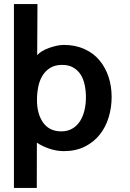

<svg xmlns="http://www.w3.org/2000/svg" viewBox="-20 -735 640 948"><path d="M282.2 -86.4Q314.5 -86.4 337.6 -100.3Q360.8 -114.3 375.5 -137.5Q390.1 -160.6 397.2 -190.9Q404.3 -221.2 404.3 -254.4Q404.3 -285.6 398.4 -314.5Q392.6 -343.3 378.9 -365.5Q365.2 -387.7 342.5 -401.1Q319.8 -414.6 286.6 -414.6Q252 -414.6 228.3 -400.1Q204.6 -385.7 189.9 -361.8Q175.3 -337.9 168.9 -306.6Q162.6 -275.4 162.6 -241.2Q162.6 -171.9 193.4 -128.9Q224.6 -86.4 282.2 -86.4ZM48.8 192.9V-714.8H165L163.6 -462.9Q183.6 -484.9 224.1 -499Q265.1 -513.2 295.9 -513.2Q352.1 -513.2 397.2 -492.7Q442.4 -472.2 471.7 -436.5Q501 -400.9 516.1 -355Q531.2 -309.1 531.2 -256.3Q531.2 -204.1 516.6 -155.8Q502 -107.4 472.4 -70.3Q442.9 -33.2 398.4 -11Q354 11.2 294.9 11.2Q259.8 11.2 224.9 -0.5Q189.9 -12.2 162.1 -30.3L161.6 192.9Z"/></svg>

Font: Ride
Style: Bold
Weight: 700
Version: Version 3.000